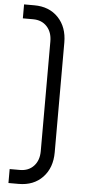

<svg xmlns="http://www.w3.org/2000/svg" viewBox="-63 -814 455 1028"><g transform="rotate(5 164.5 -300.0)"><path d="M23.5 180V105H78.5Q125 105 153 74.8Q181 44.5 181 -5V-595Q181 -644.5 153 -674.8Q125 -705 78.5 -705H23.5V-780H78.5Q159 -780 207.5 -729.2Q256 -678.5 256 -595V-5Q256 78 207.5 129Q159 180 78.5 180Z"/></g></svg>

Font: Mohave Light
Style: Regular
Weight: 400
Version: Version 2.003